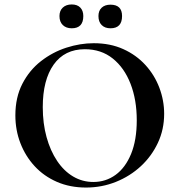

<svg xmlns="http://www.w3.org/2000/svg" viewBox="-20 -830 806 862"><path d="M366 12Q294 12 235.5 -13.5Q177 -39 135.5 -84Q94 -129 71.5 -187.5Q49 -246 49 -312Q49 -393 80.5 -454Q112 -515 164 -555.5Q216 -596 278 -616Q340 -636 401 -636Q475 -636 533.5 -609.5Q592 -583 633 -538Q674 -493 695.5 -436Q717 -379 717 -319Q717 -249 689 -189Q661 -129 612.5 -84Q564 -39 500.5 -13.5Q437 12 366 12ZM399 -13Q455 -13 499 -45Q543 -77 568.5 -139Q594 -201 594 -290Q594 -382 566 -454Q538 -526 486 -567.5Q434 -609 361 -609Q270 -609 221 -540Q172 -471 172 -349Q172 -276 189 -214.5Q206 -153 236.5 -107.5Q267 -62 308.5 -37.5Q350 -13 399 -13ZM302 -703Q277 -703 262 -717.5Q247 -732 247 -758Q247 -782 262 -796Q277 -810 302 -810Q327 -810 340.5 -796Q354 -782 354 -758Q354 -703 302 -703ZM476 -703Q451 -703 436.5 -717.5Q422 -732 422 -758Q422 -782 436.5 -795.5Q451 -809 476 -809Q528 -809 528 -758Q528 -703 476 -703Z"/></svg>

Font: Cormorant Garamond Light
Style: Regular
Weight: 300
Designer: Christian Thalmann (Catharsis Fonts)
Foundry: Catharsis Fonts
Version: Version 4.001